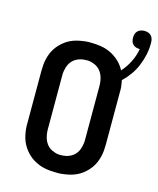

<svg xmlns="http://www.w3.org/2000/svg" viewBox="-129 -974 883 1072"><g transform="rotate(15 312.0 -438.0)"><path d="M300 8Q283 8 265.5 6.5Q248 5 231 1.5Q214 -2 198 -8.5Q182 -15 167 -24Q152 -33 139 -45Q126 -57 115.5 -70.5Q105 -84 97 -99.5Q89 -115 84 -131.5Q79 -148 76 -168.5Q73 -189 73 -200V-520Q73 -537 74.5 -554.5Q76 -572 80 -589Q84 -606 90.5 -622Q97 -638 106.5 -652.5Q116 -667 128 -679.5Q140 -692 154 -702.5Q168 -713 184 -720.5Q200 -728 216.5 -732.5Q233 -737 253.5 -740Q274 -743 285 -743H300Q330 -743 360 -738Q390 -733 417 -719.5Q444 -706 466 -685Q488 -664 502 -637Q529 -667 547 -703Q565 -739 572 -779H570Q560 -779 550 -782Q540 -785 532.5 -792.5Q525 -800 522 -810.5Q519 -821 519 -831Q519 -842 522 -852Q525 -862 532.5 -869.5Q540 -877 550.5 -880.5Q561 -884 571 -884Q582 -884 593 -880.5Q604 -877 611.5 -868.5Q619 -860 621.5 -849Q624 -838 624 -827Q624 -793 617 -760Q610 -727 597 -695.5Q584 -664 564.5 -636.5Q545 -609 520 -585Q522 -579 523 -571Q524 -563 525 -556.5Q526 -550 526.5 -544.5Q527 -539 527 -535V-215Q527 -198 525.5 -180.5Q524 -163 520 -146Q516 -129 509.5 -113Q503 -97 493.5 -82.5Q484 -68 472 -55.5Q460 -43 446 -32.5Q432 -22 416 -14.5Q400 -7 383.5 -2.5Q367 2 346.5 5Q326 8 315 8ZM289 -93H300Q314 -93 328.5 -96Q343 -99 356 -106Q369 -113 379 -123.5Q389 -134 395 -147Q401 -160 404.5 -177Q408 -194 408 -204V-520Q408 -534 406 -548.5Q404 -563 399 -577Q394 -591 385.5 -603Q377 -615 365.5 -623Q354 -631 337.5 -636.5Q321 -642 312 -642H300Q286 -642 271.5 -639Q257 -636 244 -629Q231 -622 221 -611.5Q211 -601 205 -588Q199 -575 195.5 -558Q192 -541 192 -532V-215Q192 -201 194 -186.5Q196 -172 201 -158Q206 -144 214.5 -132Q223 -120 234.5 -112Q246 -104 262.5 -98.5Q279 -93 289 -93Z"/></g></svg>

Font: R Plex Mono
Style: Bold
Weight: 700
Monospace: yes
Designer: Belleve Invis
Foundry: Belleve Invis
Version: Version 31.8.0